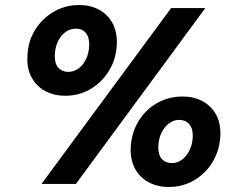

<svg xmlns="http://www.w3.org/2000/svg" viewBox="-20 -732 950 764"><path d="M145 0 661 -700H797L282 0ZM651 12Q607 12 572 -6.5Q537 -25 518 -59.5Q499 -94 500 -141Q502 -200 529.5 -247Q557 -294 603.5 -321Q650 -348 707 -348Q751 -348 785.5 -329.5Q820 -311 839 -277.5Q858 -244 857 -196Q855 -137 827.5 -90Q800 -43 754 -15.5Q708 12 651 12ZM240 -351Q195 -351 160.5 -369.5Q126 -388 106.5 -422.5Q87 -457 89 -504Q90 -564 118 -610.5Q146 -657 192.5 -684.5Q239 -712 295 -712Q340 -712 374 -693.5Q408 -675 427 -641Q446 -607 445 -559Q443 -499 415 -452.5Q387 -406 341.5 -378.5Q296 -351 240 -351ZM664 -83Q686 -83 704.5 -97Q723 -111 734.5 -135Q746 -159 747 -188Q748 -221 733 -238Q718 -255 693 -255Q671 -255 652.5 -241Q634 -227 622.5 -203.5Q611 -180 610 -149Q609 -116 624 -99.5Q639 -83 664 -83ZM251 -446Q274 -446 292.5 -459.5Q311 -473 322.5 -497Q334 -521 335 -551Q336 -584 321.5 -601Q307 -618 282 -618Q259 -618 240 -604Q221 -590 210 -566Q199 -542 198 -512Q197 -479 212 -462.5Q227 -446 251 -446Z"/></svg>

Font: DM Sans 17pt ExtraBold
Style: Italic
Weight: 800
Italic angle: -10°
Version: Version 4.004;gftools[0.9.30]